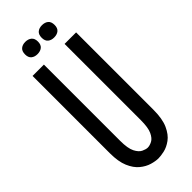

<svg xmlns="http://www.w3.org/2000/svg" viewBox="-261 -828 873 873"><g transform="rotate(-45 175.5 -391.5)"><path d="M176 10Q158 10 134 3Q110 -4 87.5 -22.5Q65 -41 50.5 -75Q36 -109 36 -163V-660H109V-170Q109 -121 121 -97.5Q133 -74 149 -66.5Q165 -59 176 -59Q189 -59 204.5 -67Q220 -75 231 -98.5Q242 -122 242 -170V-660H316V-163Q316 -104 300 -69Q284 -34 260.5 -17Q237 0 214 5Q191 10 176 10ZM229 -714Q211 -714 199.5 -723.5Q188 -733 188 -753Q188 -774 199.5 -783.5Q211 -793 229 -793Q248 -793 259.5 -783.5Q271 -774 271 -753Q271 -733 259.5 -723.5Q248 -714 229 -714ZM122 -714Q104 -714 92.5 -723.5Q81 -733 81 -753Q81 -774 92.5 -783.5Q104 -793 122 -793Q140 -793 152 -783.5Q164 -774 164 -753Q164 -733 152.5 -723.5Q141 -714 122 -714Z"/></g></svg>

Font: Bricolage Grotesque 48pt Condensed Light
Style: Regular
Weight: 300
Width: 3
Designer: Mathieu Triay
Foundry: Atelier Triay
Version: Version 1.000; ttfautohint (v1.8.4.7-5d5b);gftools[0.9.32]